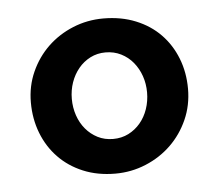

<svg xmlns="http://www.w3.org/2000/svg" viewBox="-35 -754 452 397"><g transform="rotate(-5 191.0 -555.0)"><path d="M113.3 -556.2Q113.3 -538.1 118.9 -521.7Q124.5 -505.4 134.8 -493.2Q145 -481 159.4 -473.6Q173.8 -466.3 191.4 -466.3Q209 -466.3 223.4 -473.6Q237.8 -481 248 -493.2Q258.3 -505.4 263.9 -521.7Q269.5 -538.1 269.5 -556.2Q269.5 -574.2 263.9 -590.3Q258.3 -606.4 248 -618.9Q237.8 -631.3 223.1 -638.7Q208.5 -646 190.9 -646Q173.8 -646 159.4 -638.7Q145 -631.3 134.8 -618.9Q124.5 -606.4 118.9 -590.3Q113.3 -574.2 113.3 -556.2ZM28.3 -556.2Q28.3 -590.3 41.5 -619.6Q54.7 -648.9 77.1 -670.4Q99.6 -691.9 129.4 -704.1Q159.2 -716.3 192.4 -716.3Q229.5 -716.3 259.5 -704.1Q289.6 -691.9 310.5 -670.4Q331.5 -648.9 343 -619.6Q354.5 -590.3 354.5 -556.2Q354.5 -522 341.3 -492.4Q328.1 -462.9 305.7 -441.2Q283.2 -419.4 253.2 -407Q223.1 -394.5 189.9 -394.5Q152.8 -394.5 123 -407Q93.3 -419.4 72.3 -441.2Q51.3 -462.9 39.8 -492.4Q28.3 -522 28.3 -556.2Z"/></g></svg>

Font: DimaFred
Style: Bold
Weight: 800
Designer: R.Balvardi
Foundry: R.Balvardi (r.balvardi@gmail.com)
Version: Version 1.00;August 2, 2018;FontCreator 11.5.0.2427 64-bit